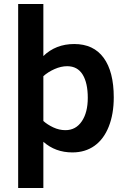

<svg xmlns="http://www.w3.org/2000/svg" viewBox="-20 -747 634 960"><path d="M548.8 -259.8Q548.8 -177.2 523.9 -114.3Q499 -51.3 452.6 -18.1Q406.2 15.1 341.8 15.1Q256.8 15.1 196.8 -38.1V192.9H70.8V-727.1H196.8V-466.8Q258.8 -526.9 351.1 -526.9Q447.8 -526.9 498.3 -457.8Q548.8 -388.7 548.8 -259.8ZM418.9 -257.8Q418.9 -332.5 393.1 -374.3Q367.2 -416 315.9 -416Q285.2 -416 252.7 -401.6Q220.2 -387.2 196.8 -366.2V-142.1Q216.8 -124 246.3 -110.1Q275.9 -96.2 307.1 -96.2Q358.9 -96.2 388.9 -140.4Q418.9 -184.6 418.9 -257.8Z"/></svg>

Font: Clear Sans
Style: Bold
Weight: 700
Foundry: Intel Corporation
Version: Version 1.00